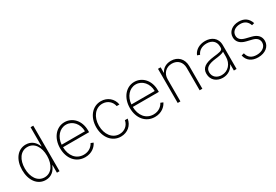

<svg xmlns="http://www.w3.org/2000/svg" viewBox="51 -1686 3822 2657"><g transform="rotate(-30 1962.0 -357.5)"><path d="M277 11.4C370.4 11.4 427.2 -48.7 453.1 -119H458.5V0H500.4V-727.3H457.4V-423.7H453.1C427.9 -494 370.7 -553.6 277.3 -553.6C146.3 -553.6 59.7 -435.7 59.7 -271.3C59.7 -106.2 145.2 11.4 277 11.4ZM280.9 -28.8C168.7 -28.8 102.6 -134.6 102.6 -271.7C102.6 -408.7 168.7 -513.1 280.9 -513.1C391.7 -513.1 457.7 -410.9 457.7 -271.7C457.7 -132.1 391.7 -28.8 280.9 -28.8Z M908 11.4C1015.6 11.4 1081.7 -51.5 1106.5 -106.5L1067.1 -122.5C1046.9 -82 996.8 -28.8 908 -28.8C784.1 -28.8 709.9 -128.9 708.1 -263.1H1124.3V-290.1C1124.3 -452.1 1019.9 -553.6 897.7 -553.6C762.4 -553.6 665.1 -433.2 665.1 -270.2C665.1 -107.6 759.9 11.4 908 11.4ZM708.8 -302.6C717.3 -421.5 794.4 -513.1 897.7 -513.1C1001.4 -513.1 1081 -420.8 1081 -302.6Z M1478.3 11.4C1584.9 11.4 1665.1 -58.2 1680.8 -159.1H1636.7C1622.5 -79.9 1558.2 -28.8 1478.3 -28.8C1364.3 -28.8 1286.6 -132.8 1286.6 -271.7C1286.6 -412.3 1367.5 -513.1 1478.3 -513.1C1560.4 -513.1 1621.8 -458.5 1635.7 -384.9H1679.7C1663.7 -485.4 1581.3 -553.6 1478 -553.6C1339.8 -553.6 1243.6 -432.9 1243.6 -271C1243.6 -109 1339.1 11.4 1478.3 11.4Z M2022.7 11.4C2130.3 11.4 2196.4 -51.5 2221.2 -106.5L2181.8 -122.5C2161.6 -82 2111.5 -28.8 2022.7 -28.8C1898.8 -28.8 1824.6 -128.9 1822.8 -263.1H2239V-290.1C2239 -452.1 2134.6 -553.6 2012.4 -553.6C1877.1 -553.6 1779.8 -433.2 1779.8 -270.2C1779.8 -107.6 1874.6 11.4 2022.7 11.4ZM1823.5 -302.6C1832 -421.5 1909.1 -513.1 2012.4 -513.1C2116.1 -513.1 2195.7 -420.8 2195.7 -302.6Z M2431.8 -353.7C2431.8 -448.9 2497.9 -512.4 2588.8 -512.4C2679.3 -512.4 2739.3 -451 2739.3 -358V0H2782.7V-359.7C2782.7 -479 2706.7 -552.6 2596.9 -552.6C2519.2 -552.6 2460.6 -515.6 2435 -459.2H2430.8V-545.5H2388.5V0H2431.8Z M3106.9 11.7C3193.5 11.7 3254.6 -37.3 3283 -98.4H3286.2V0H3329.5V-381C3329.5 -500.4 3240.8 -553.6 3143.8 -553.6C3059.7 -553.6 2980.8 -515.6 2949.6 -437.1L2990.4 -421.9C3011.7 -475.9 3067.1 -513.8 3144.9 -513.8C3233 -513.8 3286.2 -463.1 3286.2 -383.9V-361.2C3286.2 -319.2 3225.1 -315 3142 -305C2996.4 -287.3 2933.9 -241.1 2933.9 -150.2C2933.9 -46.5 3012.8 11.7 3106.9 11.7ZM3111.2 -28.4C3034.8 -28.4 2977.3 -74.2 2977.3 -148.8C2977.3 -216.3 3027 -252.5 3146.3 -266.7C3199.6 -272.7 3263.5 -282.7 3286.2 -301.5V-221.2C3286.2 -110.4 3213.4 -28.4 3111.2 -28.4Z M3857.6 -427.9C3831.3 -508.2 3773.8 -553.6 3681.5 -553.6C3577.1 -553.6 3502.1 -493.3 3502.1 -405.2C3502.1 -334.9 3546.5 -285.5 3635.7 -263.8L3722.7 -242.5C3787.6 -226.6 3820 -191.4 3820 -141C3820 -74.9 3760.3 -28.4 3671.2 -28.4C3590.6 -28.4 3540.5 -66.1 3524.9 -137.4L3483.3 -126.8C3502.1 -38 3570 11.4 3671.5 11.4C3785.2 11.4 3864 -51.8 3864 -142.4C3864 -212.7 3820 -261.4 3734 -282.7L3650.2 -303.6C3579.2 -321 3545.1 -354.8 3545.1 -406.6C3545.1 -470.5 3601.2 -514.2 3681.5 -514.2C3756 -514.2 3797.6 -476.9 3817.5 -417.3Z"/></g></svg>

Font: Karasuma Gothic
Style: Thin
Weight: 200
Designer: Rasmus Andersson / Ryoko Ishizuka
Foundry: rsms
Version: Version 1.00